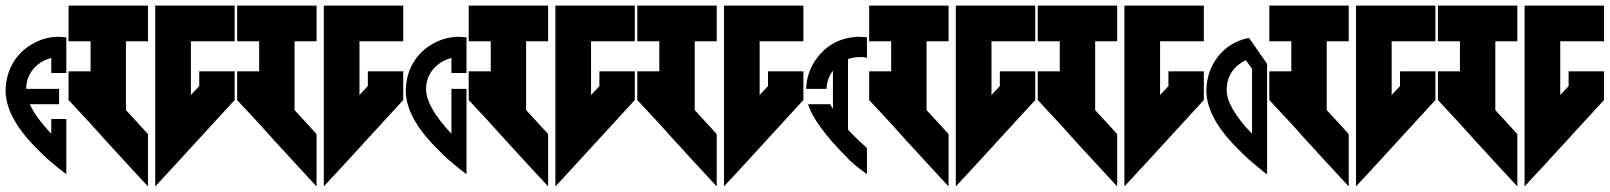

<svg xmlns="http://www.w3.org/2000/svg" viewBox="-20 -717 5776 689"><path d="M218 -583C209 -584 199 -585 190 -585C161 -585 132 -578 105 -564C69 -546 41 -519 22 -483C8 -456 1 -426 0 -393C0 -329 36 -261 108 -188C128 -168 142 -154 150 -147C159 -140 165 -134 170 -130C187 -116 199 -106 206 -101C213 -96 217 -93 218 -92V-290H164V-237C128 -275 102 -310 87 -343H192V-398H74C74 -432 87 -460 113 -483C128 -496 145 -504 164 -509V-455H218Z M226 -697V-569H305V-461H226V-358L305 -273L314 -263L359 -213L437 -128L511 -48V-236L432 -322V-569H511V-697ZM537 -697V-569V-236V-48L611 -128L822 -358V-461H695V-408L665 -376V-569H822V-697H665Z M831 -697V-569H910V-461H831V-358L910 -273L919 -263L964 -213L1042 -128L1116 -48V-236L1037 -322V-569H1116V-697ZM1142 -697V-569V-236V-48L1216 -128L1427 -358V-461H1300V-408L1270 -376V-569H1427V-697H1270Z M1654 -583C1645 -584 1635 -585 1626 -585C1597 -585 1568 -578 1541 -564C1505 -546 1477 -519 1458 -483C1444 -456 1437 -426 1436 -393C1436 -329 1472 -261 1544 -188C1564 -168 1578 -154 1586 -147C1595 -140 1601 -134 1606 -130C1623 -116 1635 -106 1642 -101C1649 -96 1653 -93 1654 -92V-398H1600V-343V-237C1539 -302 1509 -355 1509 -397C1509 -432 1522 -460 1549 -483C1564 -496 1581 -504 1600 -509V-455H1654Z M1662 -697V-569H1741V-461H1662V-358L1741 -273L1750 -263L1795 -213L1873 -128L1947 -48V-236L1868 -322V-569H1947V-697ZM1973 -697V-569V-236V-48L2047 -128L2258 -358V-461H2131V-408L2101 -376V-569H2258V-697H2101Z M2267 -697V-569H2346V-461H2267V-358L2346 -273L2355 -263L2400 -213L2478 -128L2552 -48V-236L2473 -322V-569H2552V-697ZM2578 -697V-569V-236V-48L2652 -128L2863 -358V-461H2736V-408L2706 -376V-569H2863V-697H2706Z M3091 -583C3081 -584 3072 -585 3063 -585H3056C2995 -581 2947 -556 2912 -509C2887 -476 2874 -439 2873 -398H2946C2947 -422 2954 -444 2969 -463V-326C2965 -333 2962 -338 2959 -343H2880C2893 -297 2939 -233 3019 -152C3034 -136 3054 -119 3079 -101C3086 -96 3090 -93 3091 -92V-186C3065 -209 3042 -231 3023 -252V-505C3037 -510 3051 -512 3064 -512C3073 -513 3082 -512 3091 -509Z M3099 -697V-569H3178V-461H3099V-358L3178 -273L3187 -263L3232 -213L3310 -128L3384 -48V-236L3305 -322V-569H3384V-697ZM3410 -697V-569V-236V-48L3484 -128L3695 -358V-461H3568V-408L3538 -376V-569H3695V-697H3538Z M3704 -697V-569H3783V-461H3704V-358L3783 -273L3792 -263L3837 -213L3915 -128L3989 -48V-236L3910 -322V-569H3989V-697ZM4015 -697V-569V-236V-48L4089 -128L4300 -358V-461H4173V-408L4143 -376V-569H4300V-697H4143Z M4331 -483C4317 -456 4310 -426 4309 -393C4309 -329 4345 -261 4417 -188C4437 -168 4451 -154 4459 -147C4468 -140 4474 -134 4479 -130C4496 -116 4508 -106 4515 -100C4522 -95 4526 -92 4527 -92V-488L4462 -581C4403 -569 4359 -536 4331 -483ZM4451 -501 4473 -470V-237C4412 -300 4382 -353 4382 -394C4382 -430 4395 -460 4422 -483C4431 -490 4440 -496 4451 -501Z M4535 -697V-569H4614V-461H4535V-358L4614 -273L4623 -263L4668 -213L4746 -128L4820 -48V-236L4741 -322V-569H4820V-697ZM4846 -697V-569V-236V-48L4920 -128L5131 -358V-461H5004V-408L4974 -376V-569H5131V-697H4974Z M5140 -697V-569H5219V-461H5140V-358L5219 -273L5228 -263L5273 -213L5351 -128L5425 -48V-236L5346 -322V-569H5425V-697ZM5451 -697V-569V-236V-48L5525 -128L5736 -358V-461H5609V-408L5579 -376V-569H5736V-697H5579Z"/></svg>

Font: ABC-Love-Monogram
Style: Regular
Weight: 400
Designer: Sadat Fauzi
Foundry: Intuisi Creative
Version: Version 001.000